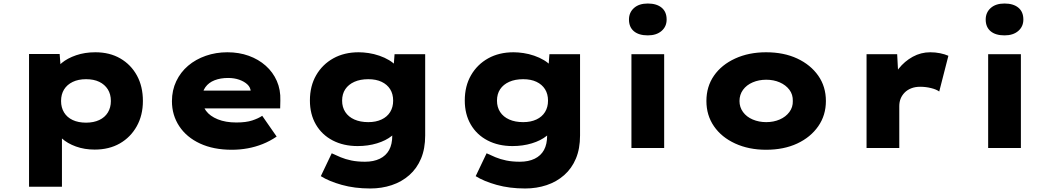

<svg xmlns="http://www.w3.org/2000/svg" viewBox="-20 -841 5974 1091"><path d="M145 220V-534H319L328 -415L291 -424Q298 -456 330.5 -483Q363 -510 412.5 -527Q462 -544 522 -544Q603 -544 663.5 -509Q724 -474 758 -412Q792 -350 792 -267Q792 -186 757 -123.5Q722 -61 661 -26Q600 9 518 9Q460 9 411.5 -8.5Q363 -26 331 -55Q299 -84 290 -117L332 -131V220ZM469 -144Q512 -144 544 -159Q576 -174 593 -202Q610 -230 610 -267Q610 -306 592.5 -333.5Q575 -361 544 -376Q513 -391 469 -391Q425 -391 393 -375.5Q361 -360 344 -332.5Q327 -305 327 -267Q327 -230 344 -202Q361 -174 393 -159Q425 -144 469 -144Z M1297 10Q1193 10 1116.5 -25.5Q1040 -61 998.5 -124Q957 -187 957 -266Q957 -328 981.5 -379.5Q1006 -431 1049 -467.5Q1092 -504 1149.5 -524Q1207 -544 1272 -544Q1338 -544 1393.5 -524Q1449 -504 1490 -467.5Q1531 -431 1553 -381Q1575 -331 1573 -270L1572 -225H1074L1051 -326H1423L1405 -301V-320Q1404 -344 1386 -361Q1368 -378 1339.5 -388Q1311 -398 1276 -398Q1233 -398 1199.5 -385Q1166 -372 1147 -345.5Q1128 -319 1128 -281Q1128 -242 1150.5 -211.5Q1173 -181 1217.5 -163Q1262 -145 1323 -145Q1378 -145 1413 -156.5Q1448 -168 1470 -183L1552 -65Q1514 -39 1472.5 -22.5Q1431 -6 1387 2Q1343 10 1297 10Z M2084 230Q1995 230 1922 209.5Q1849 189 1803 160L1865 30Q1888 41 1915.5 52.5Q1943 64 1977 71Q2011 78 2054 78Q2103 78 2138 61Q2173 44 2191 11.5Q2209 -21 2209 -71V-133L2248 -128Q2240 -96 2206.5 -69Q2173 -42 2122 -26.5Q2071 -11 2012 -11Q1932 -11 1870.5 -43Q1809 -75 1775 -133.5Q1741 -192 1741 -270Q1741 -352 1776.5 -413.5Q1812 -475 1874 -509.5Q1936 -544 2018 -544Q2044 -544 2074.5 -539.5Q2105 -535 2135.5 -524.5Q2166 -514 2191 -499Q2216 -484 2232.5 -465Q2249 -446 2251 -423L2213 -414L2222 -533H2396V-71Q2396 4 2372.5 60Q2349 116 2306 154Q2263 192 2206 211Q2149 230 2084 230ZM2073 -147Q2116 -147 2148 -162Q2180 -177 2197 -204.5Q2214 -232 2214 -269Q2214 -307 2197 -334Q2180 -361 2148.5 -376Q2117 -391 2073 -391Q2027 -391 1993.5 -376Q1960 -361 1942 -334Q1924 -307 1924 -269Q1924 -232 1942 -204.5Q1960 -177 1993.5 -162Q2027 -147 2073 -147Z M2964 230Q2875 230 2802 209.5Q2729 189 2683 160L2745 30Q2768 41 2795.5 52.5Q2823 64 2857 71Q2891 78 2934 78Q2983 78 3018 61Q3053 44 3071 11.5Q3089 -21 3089 -71V-133L3128 -128Q3120 -96 3086.5 -69Q3053 -42 3002 -26.5Q2951 -11 2892 -11Q2812 -11 2750.5 -43Q2689 -75 2655 -133.5Q2621 -192 2621 -270Q2621 -352 2656.5 -413.5Q2692 -475 2754 -509.5Q2816 -544 2898 -544Q2924 -544 2954.5 -539.5Q2985 -535 3015.5 -524.5Q3046 -514 3071 -499Q3096 -484 3112.5 -465Q3129 -446 3131 -423L3093 -414L3102 -533H3276V-71Q3276 4 3252.5 60Q3229 116 3186 154Q3143 192 3086 211Q3029 230 2964 230ZM2953 -147Q2996 -147 3028 -162Q3060 -177 3077 -204.5Q3094 -232 3094 -269Q3094 -307 3077 -334Q3060 -361 3028.5 -376Q2997 -391 2953 -391Q2907 -391 2873.5 -376Q2840 -361 2822 -334Q2804 -307 2804 -269Q2804 -232 2822 -204.5Q2840 -177 2873.5 -162Q2907 -147 2953 -147Z M3568 0V-533H3754V0ZM3661 -640Q3610 -640 3582 -663.5Q3554 -687 3554 -730Q3554 -770 3582.5 -795.5Q3611 -821 3661 -821Q3711 -821 3739.5 -797.5Q3768 -774 3768 -730Q3768 -690 3739 -665Q3710 -640 3661 -640Z M4333 10Q4235 10 4157.5 -25.5Q4080 -61 4037 -123.5Q3994 -186 3994 -267Q3994 -349 4037 -411Q4080 -473 4157.5 -508.5Q4235 -544 4333 -544Q4434 -544 4510 -508.5Q4586 -473 4629.5 -411Q4673 -349 4673 -267Q4673 -186 4629.5 -123.5Q4586 -61 4510 -25.5Q4434 10 4333 10ZM4334 -147Q4376 -147 4410.5 -162Q4445 -177 4465.5 -204.5Q4486 -232 4485 -267Q4486 -304 4465.5 -331Q4445 -358 4410.5 -373Q4376 -388 4334 -388Q4292 -388 4257 -373Q4222 -358 4202 -330.5Q4182 -303 4182 -267Q4182 -232 4202 -204.5Q4222 -177 4257 -162Q4292 -147 4334 -147Z M4904 0V-533H5078L5088 -343L5038 -354Q5052 -407 5086 -450Q5120 -493 5166.5 -518.5Q5213 -544 5266 -544Q5295 -544 5322 -538.5Q5349 -533 5369 -524L5317 -321Q5301 -333 5270.5 -340.5Q5240 -348 5209 -348Q5180 -348 5157.5 -339Q5135 -330 5120 -314.5Q5105 -299 5097.5 -280Q5090 -261 5090 -238V0Z M5595 0V-533H5781V0ZM5688 -640Q5637 -640 5609 -663.5Q5581 -687 5581 -730Q5581 -770 5609.5 -795.5Q5638 -821 5688 -821Q5738 -821 5766.5 -797.5Q5795 -774 5795 -730Q5795 -690 5766 -665Q5737 -640 5688 -640Z"/></svg>

Font: Lexend Giga ExtraBold
Style: Regular
Weight: 800
Designer: Bonnie Shaver-Troup, Thomas Jockin
Foundry: Lexend
Version: Version 1.007